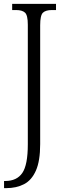

<svg xmlns="http://www.w3.org/2000/svg" viewBox="-20 -734 340 994"><path d="M1 240V203H7Q67 203 95.5 161.5Q124 120 124 13V-606Q124 -655 109.5 -668.5Q95 -682 63 -682H43V-714H270V-682H249Q217 -682 202.5 -668.5Q188 -655 188 -603V12Q188 99 166 149Q144 199 104.5 219.5Q65 240 12 240Z"/></svg>

Font: Noto Serif Tamil Condensed Light
Style: Italic
Weight: 300
Width: 3
Italic angle: -12°
Designer: Indian Type Foundry, Tom Grace, and the Monotype Design Team
Foundry: Monotype Imaging Inc.
Version: Version 2.003; ttfautohint (v1.8.4.7-5d5b)